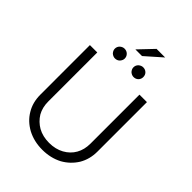

<svg xmlns="http://www.w3.org/2000/svg" viewBox="-291 -1173 1326 1326"><g transform="rotate(45 372.0 -510.5)"><path d="M616 -112Q579 -53 518 -19Q453 15 372 15Q292 15 227 -19Q163 -54 129 -112Q94 -169 94 -246V-729H166V-250Q166 -192 191 -148Q218 -104 263 -78Q310 -52 372 -52Q434 -52 481 -78Q528 -104 553 -148Q578 -192 578 -250V-729H651V-246Q651 -171 616 -112ZM522 -1036 402 -930H337L438 -1036ZM247 -800Q233 -816 233 -833Q233 -853 247 -867Q263 -881 281 -881Q302 -881 316 -867Q330 -853 330 -833Q330 -816 316 -800Q302 -786 281 -786Q263 -786 247 -800ZM429 -800Q415 -816 415 -833Q415 -853 429 -867Q445 -881 463 -881Q484 -881 498 -867Q511 -854 511 -833Q511 -814 498 -800Q484 -786 463 -786Q445 -786 429 -800Z"/></g></svg>

Font: Sinter Normal
Style: Regular
Weight: 350
Foundry: Adobe & rsms
Version: Version 1.000